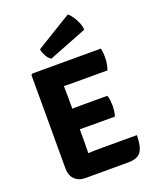

<svg xmlns="http://www.w3.org/2000/svg" viewBox="-169 -1034 912 1132"><g transform="rotate(-20 286.5 -468.0)"><path d="M75 -676 82 -683H232.5V-551.5Q232.5 -530.5 233 -514Q233.5 -497.5 233.5 -477V-202Q233.5 -182.5 233 -166.5Q232.5 -150.5 232.5 -130V3H167Q124 3 99.5 -22Q75 -47 75 -90.5ZM453.5 -408.5Q459 -394 461 -375Q463 -356 463 -343Q463 -329.5 461 -311.5Q459 -293.5 453.5 -278H301Q288.5 -278 265.5 -278.2Q242.5 -278.5 218.2 -279Q194 -279.5 178 -280V-406.5Q194 -407 218.2 -407.5Q242.5 -408 265.5 -408.2Q288.5 -408.5 301 -408.5ZM513 -683Q517 -665 517.8 -649.2Q518.5 -633.5 518.5 -620Q518.5 -606.5 515.2 -586.8Q512 -567 505.5 -549H301Q288.5 -549 265.5 -549.2Q242.5 -549.5 218.2 -550Q194 -550.5 178 -551V-683ZM538 -131Q538 -65 517.5 -31Q497 3 433 3H178V-126Q210.5 -127.5 240.2 -129.2Q270 -131 306.5 -131ZM398.5 -939Q411 -929.5 424.2 -910.2Q437.5 -891 447.5 -867.8Q457.5 -844.5 459 -821.5L218.5 -727Q202 -736 189.5 -759Q177 -782 174.5 -802Z"/></g></svg>

Font: Signika
Style: Bold
Weight: 700
Designer: Anna Giedry
Foundry: Anna Giedry
Version: Version 2.001